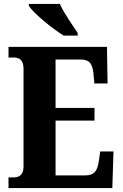

<svg xmlns="http://www.w3.org/2000/svg" viewBox="-20 -951 622 971"><path d="M302 -771H373V-784C348 -822 302 -886 283 -931H126V-921C148 -886 243 -807 302 -771ZM23 0H548L554 -185H487L480 -138C474 -90 458 -64 412 -64H261V-341H458V-405H261V-650H388C434 -650 448 -627 453 -576L457 -529H524L521 -714H23V-660H51C79 -660 99 -645 99 -604V-109C99 -69 79 -54 51 -54H23Z"/></svg>

Font: Noto Serif Condensed ExtraBold
Style: Regular
Weight: 800
Width: 3
Designer: Monotype Design Team
Foundry: Monotype Imaging Inc.
Version: Version 2.013